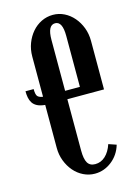

<svg xmlns="http://www.w3.org/2000/svg" viewBox="-111 -769 594 840"><g transform="rotate(-15 186.0 -349.5)"><path d="M337 -88Q324 -44 289.5 -17Q255 10 213 10Q186 10 161.5 -2Q137 -14 119 -35Q101 -56 90.5 -83.5Q80 -111 80 -142V-337Q58 -339 44.5 -346Q31 -353 24 -364Q17 -375 14.5 -388.5Q12 -402 12 -417H49Q49 -391 56.5 -383.5Q64 -376 80 -374V-556Q80 -588 90.5 -615.5Q101 -643 119 -664Q137 -685 161.5 -697Q186 -709 214 -709Q241 -709 265 -697Q289 -685 307 -664Q325 -643 335.5 -615.5Q346 -588 346 -556V-336H180V-104Q180 -65 190.5 -47.5Q201 -30 225 -30Q251 -30 271 -48.5Q291 -67 302 -100ZM180 -374H247V-605Q247 -671 214 -671Q180 -671 180 -605Z"/></g></svg>

Font: Moniqa ExtBd Cond Paragraph
Style: Regular
Weight: 800
Width: 3
Designer: Rajesh Rajput
Foundry: Rajesh Rajput
Version: Version 1.000